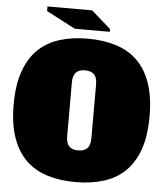

<svg xmlns="http://www.w3.org/2000/svg" viewBox="-62 -1007 922 1075"><g transform="rotate(5 399.0 -469.0)"><path d="M402 -164Q436 -164 453 -181.5Q470 -199 470 -238V-540Q470 -579 453 -596.5Q436 -614 402 -614Q368 -614 351 -596.5Q334 -579 334 -540V-238Q334 -199 351 -181.5Q368 -164 402 -164ZM784 -389Q784 -279 757 -202.5Q730 -126 680.5 -78Q631 -30 560 -8Q489 14 402 14Q315 14 244 -8Q173 -30 123.5 -78Q74 -126 47 -202.5Q20 -279 20 -389Q20 -498 47 -575Q74 -652 123.5 -700Q173 -748 244 -770Q315 -792 402 -792Q489 -792 560 -770Q631 -748 680.5 -700Q730 -652 757 -575Q784 -498 784 -389ZM161 -926V-952H412L521 -856V-841H324Z"/></g></svg>

Font: Alfa Slab One
Style: Regular
Weight: 400
Designer: JM Sole
Foundry: JM Sole
Version: Version 1.001